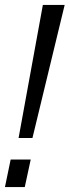

<svg xmlns="http://www.w3.org/2000/svg" viewBox="-43 -755 281 775"><path d="M32 -198H88L218 -735H130ZM-23 0H57L81 -111H0Z"/></svg>

Font: League Gothic Condensed Italic
Style: Regular
Weight: 400
Width: 3
Designer: The League of Moveable Type
Version: Version 1.600; ttfautohint (v1.8.3)